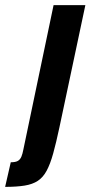

<svg xmlns="http://www.w3.org/2000/svg" viewBox="-124 -530 353 749"><path d="M-104 199 -82 103Q-63 103 -54 97.5Q-45 92 -40.5 81Q-36 70 -33 54L85 -510H209L108 -34Q95 27 83.5 68.5Q72 110 58 136Q44 162 23.5 175.5Q3 189 -28 194Q-59 199 -104 199Z"/></svg>

Font: Saira UltraCondensed Black
Style: Italic
Weight: 900
Width: 1
Italic angle: -12°
Designer: Hector Gatti with collaboration of the Omnibus-Type team
Foundry: Omnibus-Type
Version: Version 1.101